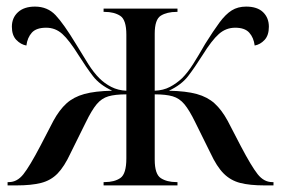

<svg xmlns="http://www.w3.org/2000/svg" viewBox="-20 -562 852 582"><path d="M3 0V-10H7Q32 -10 51 -34Q70 -58 102 -119L142 -196Q160 -229 181.5 -248.5Q203 -268 235.5 -277Q268 -286 320 -287Q282 -305 262 -331Q242 -357 218 -395Q190 -440 169 -459Q148 -478 120 -478Q90 -478 76.5 -463Q63 -448 60 -424Q43 -427 29.5 -441Q16 -455 16 -481Q16 -508 34.5 -525Q53 -542 86 -542Q124 -542 148.5 -516Q173 -490 210 -429Q231 -394 247.5 -368Q264 -342 281 -325Q297 -309 317.5 -298.5Q338 -288 363 -287V-457Q363 -502 344.5 -514Q326 -526 297 -526H294V-536H518V-526H516Q486 -526 467.5 -514.5Q449 -503 449 -460V-287Q475 -288 495 -298.5Q515 -309 532 -325Q549 -342 565.5 -368Q582 -394 602 -429Q627 -469 645.5 -494Q664 -519 682.5 -530.5Q701 -542 726 -542Q760 -542 777.5 -525Q795 -508 795 -481Q795 -455 782 -441Q769 -427 752 -424Q749 -448 735.5 -463Q722 -478 693 -478Q665 -478 643.5 -459Q622 -440 594 -395Q570 -357 550 -331Q530 -305 492 -287Q544 -286 576.5 -277Q609 -268 630.5 -248.5Q652 -229 670 -196L710 -119Q742 -58 761 -34Q780 -10 805 -10H809V0H782Q737 0 708 -7.5Q679 -15 658 -36Q637 -57 618 -98L572 -191Q554 -228 539 -246Q524 -264 503.5 -270Q483 -276 449 -276V-78Q449 -34 467.5 -22Q486 -10 515 -10H518V0H294V-10H297Q327 -10 345 -22.5Q363 -35 363 -82V-276Q329 -276 308.5 -270Q288 -264 273 -246Q258 -228 240 -191L194 -98Q175 -57 154.5 -36Q134 -15 104.5 -7.5Q75 0 30 0Z"/></svg>

Font: Noto Serif Display SemiCondensed
Style: Regular
Weight: 400
Width: 4
Designer: Monotype Design Team
Foundry: Monotype Imaging Inc.
Version: Version 2.009